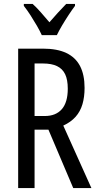

<svg xmlns="http://www.w3.org/2000/svg" viewBox="-20 -963 501 983"><path d="M199 -714Q273 -714 320 -691.5Q367 -669 390 -624.5Q413 -580 413 -513Q413 -466 402 -429Q391 -392 367 -365Q343 -338 304 -320L448 0H355L228 -299H157V0H73V-714ZM200 -638H157V-369H209Q266 -369 296.5 -404Q327 -439 327 -509Q327 -555 313.5 -583Q300 -611 272 -624.5Q244 -638 200 -638ZM194 -783Q184 -805 169 -831Q154 -857 137 -883.5Q120 -910 102 -933V-943H147Q166 -926 188.5 -900.5Q211 -875 233 -849Q259 -879 276.5 -898Q294 -917 319 -943H364V-933Q349 -913 331.5 -886.5Q314 -860 298 -833Q282 -806 271 -783Z"/></svg>

Font: Noto Sans Arabic ExtraCondensed
Style: Regular
Weight: 400
Width: 2
Designer: Monotype Design Team, Nadine Chahine, Nizar Qandah and Khaled Hosny
Foundry: Monotype Imaging Inc.
Version: Version 2.012